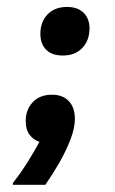

<svg xmlns="http://www.w3.org/2000/svg" viewBox="-20 -464 328 547"><path d="M159.2 -305.8Q127.5 -305.8 111.3 -322.5Q95 -339.2 95 -367.5Q95 -401.7 115.4 -422.9Q135.8 -444.2 170.8 -444.2Q201.7 -444.2 218.3 -427.5Q235 -410.8 235 -383.3Q235 -349.2 214.6 -327.5Q194.2 -305.8 159.2 -305.8ZM16.7 62.5V57.5Q40 27.5 58.8 -2.5Q77.5 -32.5 92.5 -60Q75.8 -65 64.6 -79.6Q53.3 -94.2 53.3 -119.2Q53.3 -151.7 73.3 -172.9Q93.3 -194.2 128.3 -194.2Q158.3 -194.2 175.8 -176.2Q193.3 -158.3 193.3 -125Q193.3 -99.2 180.8 -66.7Q168.3 -34.2 149.2 -0.8Q130 32.5 109.2 62.5Z"/></svg>

Font: Familjen Grotesk Medium
Style: Italic
Weight: 500
Italic angle: -9.46201°
Designer: Anders Wikstroem, Jonas Baeckman, Matilda Gysing, Kristian Moeller
Foundry: Familjen STHLM AB
Version: Version 2.002; ttfautohint (v1.8.4.7-5d5b)